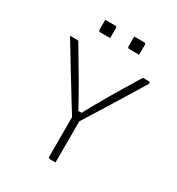

<svg xmlns="http://www.w3.org/2000/svg" viewBox="-206 -1018 1062 1149"><g transform="rotate(30 325.0 -444.0)"><path d="M352 0Q346 0 339.5 0Q333 0 326.5 0Q320 0 313 0Q310 0 307.5 -1.5Q305 -3 303.5 -5.5Q302 -8 302 -11Q302 -88 302 -165.5Q302 -243 302 -320H352Q352 -285 352 -247.5Q352 -210 352 -172.5Q352 -135 352 -100Q352 -74 352 -49Q352 -24 352 0ZM48 -700Q59 -700 71 -700Q83 -700 94 -700Q100 -700 103 -699Q106 -698 108 -695.5Q110 -693 111 -690Q141 -639 170 -590.5Q199 -542 227 -494Q255 -446 282 -397.5Q309 -349 336 -299L312 -335H352L317 -296Q349 -355 376 -403.5Q403 -452 429.5 -497Q456 -542 485.5 -591Q515 -640 552 -700Q563 -700 574 -700Q585 -700 595 -700Q598 -700 600.5 -696Q603 -692 601 -687Q578 -649 552.5 -607.5Q527 -566 501 -523.5Q475 -481 448.5 -438.5Q422 -396 396.5 -355Q371 -314 348 -277Q335 -277 327 -277Q319 -277 314.5 -277.5Q310 -278 307.5 -279Q305 -280 304 -281Q280 -319 254.5 -361Q229 -403 202.5 -446Q176 -489 149.5 -532.5Q123 -576 97.5 -618.5Q72 -661 48 -700ZM183 -888Q200 -888 217.5 -888Q235 -888 252 -888Q256 -888 258 -886.5Q260 -885 261.5 -883Q263 -881 263 -877V-808Q246 -808 228.5 -808Q211 -808 194 -808Q191 -808 188.5 -809.5Q186 -811 184.5 -813.5Q183 -816 183 -819ZM383 -888Q400 -888 417.5 -888Q435 -888 452 -888Q456 -888 458 -886.5Q460 -885 461.5 -883Q463 -881 463 -877V-808Q446 -808 428.5 -808Q411 -808 394 -808Q391 -808 388.5 -809.5Q386 -811 384.5 -813.5Q383 -816 383 -819Z"/></g></svg>

Font: Recursive Light
Style: Regular
Weight: 300
Version: Version 1.085